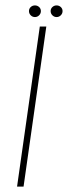

<svg xmlns="http://www.w3.org/2000/svg" viewBox="-20 -689 251 709"><path d="M43 0 127 -591H151L67 0ZM109 -626Q100 -626 93.5 -632.5Q87 -639 87 -648Q87 -657 93.5 -663Q100 -669 109 -669Q118 -669 124.5 -663Q131 -657 131 -648Q131 -639 124.5 -632.5Q118 -626 109 -626ZM189 -626Q180 -626 173.5 -632.5Q167 -639 167 -648Q167 -657 173.5 -663Q180 -669 189 -669Q198 -669 204.5 -663Q211 -657 211 -648Q211 -639 204.5 -632.5Q198 -626 189 -626Z"/></svg>

Font: Alumni Sans SC Thin
Style: Italic
Weight: 100
Italic angle: -8°
Designer: Robert E. Leuschke
Foundry: Robert E. Leuschke
Version: Version 1.016